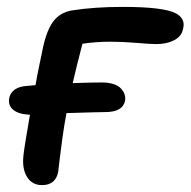

<svg xmlns="http://www.w3.org/2000/svg" viewBox="-20 -518 553 557"><path d="M102.1 19Q73.2 19 58.6 -4.4Q43.9 -27.8 47.9 -65.9Q49.8 -87.4 66.9 -185.1Q33.7 -186.5 18.3 -199.5Q2.9 -212.4 6.8 -233.9Q14.2 -266.6 61 -269Q64.5 -269.5 71.8 -270Q79.1 -270.5 83 -271Q86.9 -294.4 94 -328.4Q101.1 -362.3 102.1 -367.2Q112.8 -424.8 132.8 -453.4Q152.8 -481.9 189 -487.8Q253.4 -498 336.9 -498Q452.1 -498 488.8 -480Q519 -464.4 511.2 -435.1Q507.3 -412.6 485.4 -401.4Q463.4 -390.1 434.1 -390.1Q415.5 -390.1 375.7 -393.6Q335.9 -397 301.8 -397Q257.8 -397 219.2 -391.1Q201.2 -322.3 190.9 -276.9Q250.5 -278.8 273.9 -278.8Q313 -278.8 329.6 -262.5Q346.2 -246.1 342.8 -225.1Q335.4 -192.9 286.1 -192.9Q269.5 -192.9 172.9 -189.9Q166 -153.8 160.9 -116.5Q155.8 -79.1 152.6 -51.8Q149.4 -24.4 148.9 -20Q141.6 19 102.1 19Z"/></svg>

Font: Shantell Sans Bouncy
Style: Italic
Weight: 500
Italic angle: -11.31°
Designer: Stephen Nixon, Anya Danilova, Shantell Martin
Foundry: Arrow Type
Version: Version 1.006;[9816181b4]